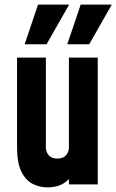

<svg xmlns="http://www.w3.org/2000/svg" viewBox="-20 -800 505 833"><path d="M186 13Q153.5 13 123.2 -1.5Q93 -16 73.5 -53.8Q54 -91.5 54 -162V-550H179V-162Q179 -139.5 192 -125.8Q205 -112 229 -112Q253 -112 266 -125.8Q279 -139.5 279 -162V-550H404V0H279V-84L301 -55Q285.5 -23 256.8 -5Q228 13 186 13ZM87 -608 145 -780H280L182 -608ZM272 -608 330 -780H465L367 -608Z"/></svg>

Font: Mohave Light
Style: Bold
Weight: 700
Version: Version 2.003